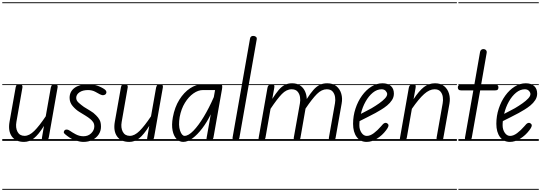

<svg xmlns="http://www.w3.org/2000/svg" viewBox="-25 -1246 4785 1698"><path d="M187.5 9Q114 9 79.5 -39.5Q45 -88 59.5 -169.5L114 -476Q115 -482 119.5 -491.2Q124 -500.5 147.5 -500.5Q166.5 -500.5 170.8 -491Q175 -481.5 173.5 -473L120 -167.5Q111 -116 130 -80.2Q149 -44.5 192.5 -44.5Q234 -44.5 278 -88Q322 -131.5 379.5 -217.5L424.5 -472Q425.5 -477.5 430.8 -489Q436 -500.5 459 -500.5Q478.5 -500.5 482.2 -491.5Q486 -482.5 484.5 -474L407 -33.5Q405 -21.5 400.2 -14Q395.5 -6.5 387 -3.2Q378.5 0 365 0Q351 0 347.2 -7Q343.5 -14 346.5 -31L364 -132.5Q315.5 -55 275 -23Q234.5 9 187.5 9ZM187.5 9Q114 9 79.5 -39.5Q45 -88 59.5 -169.5L114 -476Q115 -482 119.5 -491.2Q124 -500.5 147.5 -500.5Q166.5 -500.5 170.8 -491Q175 -481.5 173.5 -473L120 -167.5Q111 -116 130 -80.2Q149 -44.5 192.5 -44.5Q234 -44.5 278 -88Q322 -131.5 379.5 -217.5L424.5 -472Q425.5 -477.5 430.8 -489Q436 -500.5 459 -500.5Q478.5 -500.5 482.2 -491.5Q486 -482.5 484.5 -474L407 -33.5Q405 -21.5 400.2 -14Q395.5 -6.5 387 -3.2Q378.5 0 365 0Q351 0 347.2 -7Q343.5 -14 346.5 -31L364 -132.5Q315.5 -55 275 -23Q234.5 9 187.5 9ZM-5 424.5H536V432.5H-5ZM-5 -16H536V0H-5ZM-5 -501.5H536V-493.5H-5ZM-5 -1226H536V-1218H-5Z M713 9Q684 9 645.8 -3Q607.5 -15 572 -42Q553.5 -55.5 544 -65.5Q534.5 -75.5 543.5 -89.5Q549 -100 564 -100Q579 -100 594 -89Q611 -76.5 643.8 -58.8Q676.5 -41 713 -41Q755 -41 782 -67.8Q809 -94.5 809 -128Q809 -151.5 797.8 -167.2Q786.5 -183 772 -194.5Q756.5 -207.5 731 -223.2Q705.5 -239 675 -257.5Q644.5 -276.5 617.5 -308.2Q590.5 -340 590.5 -380.5Q590.5 -435.5 633.2 -468Q676 -500.5 753.5 -500.5Q782 -500.5 814.8 -493.8Q847.5 -487 886.5 -465Q906.5 -454 913 -441.8Q919.5 -429.5 912 -417Q905.5 -406.5 891 -404.5Q876.5 -402.5 858.5 -412Q846 -419 817.8 -434.2Q789.5 -449.5 753.5 -449.5Q706.5 -449.5 677.8 -429.8Q649 -410 649 -380.5Q649 -356.5 671.5 -336.8Q694 -317 717 -300.5Q747.5 -280.5 774.8 -265.2Q802 -250 825 -225.5Q844 -207.5 856 -185.2Q868 -163 868 -124.5Q868 -88 848 -57.5Q828 -27 793 -9Q758 9 713 9ZM713 9Q684 9 645.8 -3Q607.5 -15 572 -42Q553.5 -55.5 544 -65.5Q534.5 -75.5 543.5 -89.5Q549 -100 564 -100Q579 -100 594 -89Q611 -76.5 643.8 -58.8Q676.5 -41 713 -41Q755 -41 782 -67.8Q809 -94.5 809 -128Q809 -151.5 797.8 -167.2Q786.5 -183 772 -194.5Q756.5 -207.5 731 -223.2Q705.5 -239 675 -257.5Q644.5 -276.5 617.5 -308.2Q590.5 -340 590.5 -380.5Q590.5 -435.5 633.2 -468Q676 -500.5 753.5 -500.5Q782 -500.5 814.8 -493.8Q847.5 -487 886.5 -465Q906.5 -454 913 -441.8Q919.5 -429.5 912 -417Q905.5 -406.5 891 -404.5Q876.5 -402.5 858.5 -412Q846 -419 817.8 -434.2Q789.5 -449.5 753.5 -449.5Q706.5 -449.5 677.8 -429.8Q649 -410 649 -380.5Q649 -356.5 671.5 -336.8Q694 -317 717 -300.5Q747.5 -280.5 774.8 -265.2Q802 -250 825 -225.5Q844 -207.5 856 -185.2Q868 -163 868 -124.5Q868 -88 848 -57.5Q828 -27 793 -9Q758 9 713 9ZM505 424.5H952.5V432.5H505ZM505 -16H952.5V0H505ZM505 -501.5H952.5V-493.5H505ZM505 -1226H952.5V-1218H505Z M1118.5 9Q1045 9 1010.5 -39.5Q976 -88 990.5 -169.5L1045 -476Q1046 -482 1050.5 -491.2Q1055 -500.5 1078.5 -500.5Q1097.5 -500.5 1101.8 -491Q1106 -481.5 1104.5 -473L1051 -167.5Q1042 -116 1061 -80.2Q1080 -44.5 1123.5 -44.5Q1165 -44.5 1209 -88Q1253 -131.5 1310.5 -217.5L1355.5 -472Q1356.5 -477.5 1361.8 -489Q1367 -500.5 1390 -500.5Q1409.5 -500.5 1413.2 -491.5Q1417 -482.5 1415.5 -474L1338 -33.5Q1336 -21.5 1331.2 -14Q1326.5 -6.5 1318 -3.2Q1309.5 0 1296 0Q1282 0 1278.2 -7Q1274.5 -14 1277.5 -31L1295 -132.5Q1246.5 -55 1206 -23Q1165.5 9 1118.5 9ZM1118.5 9Q1045 9 1010.5 -39.5Q976 -88 990.5 -169.5L1045 -476Q1046 -482 1050.5 -491.2Q1055 -500.5 1078.5 -500.5Q1097.5 -500.5 1101.8 -491Q1106 -481.5 1104.5 -473L1051 -167.5Q1042 -116 1061 -80.2Q1080 -44.5 1123.5 -44.5Q1165 -44.5 1209 -88Q1253 -131.5 1310.5 -217.5L1355.5 -472Q1356.5 -477.5 1361.8 -489Q1367 -500.5 1390 -500.5Q1409.5 -500.5 1413.2 -491.5Q1417 -482.5 1415.5 -474L1338 -33.5Q1336 -21.5 1331.2 -14Q1326.5 -6.5 1318 -3.2Q1309.5 0 1296 0Q1282 0 1278.2 -7Q1274.5 -14 1277.5 -31L1295 -132.5Q1246.5 -55 1206 -23Q1165.5 9 1118.5 9ZM926 424.5H1467V432.5H926ZM926 -16H1467V0H926ZM926 -501.5H1467V-493.5H926ZM926 -1226H1467V-1218H926Z M1595.5 9Q1561.5 9 1536.2 -17.2Q1511 -43.5 1501.2 -92.2Q1491.5 -141 1503.5 -208Q1520 -298.5 1561 -364Q1602 -429.5 1655.8 -465Q1709.5 -500.5 1764 -500.5H1924.5Q1937 -500.5 1939.5 -489.2Q1942 -478 1938.5 -458.5L1862.5 -28Q1861.5 -23 1855.8 -11.5Q1850 0 1826 0Q1807 0 1803.8 -9Q1800.5 -18 1802 -25.5L1839 -235Q1805.5 -166 1763.5 -110.8Q1721.5 -55.5 1678 -23.2Q1634.5 9 1595.5 9ZM1607.5 -44.5Q1641.5 -44.5 1685.8 -90Q1730 -135.5 1777 -213.2Q1824 -291 1866 -387.5L1877 -449.5H1769Q1728 -449.5 1685.8 -420Q1643.5 -390.5 1610.5 -337Q1577.5 -283.5 1564 -211Q1551.5 -136.5 1567.5 -90.5Q1583.5 -44.5 1607.5 -44.5ZM1595.5 9Q1561.5 9 1536.2 -17.2Q1511 -43.5 1501.2 -92.2Q1491.5 -141 1503.5 -208Q1520 -298.5 1561 -364Q1602 -429.5 1655.8 -465Q1709.5 -500.5 1764 -500.5H1924.5Q1937 -500.5 1939.5 -489.2Q1942 -478 1938.5 -458.5L1862.5 -28Q1861.5 -23 1855.8 -11.5Q1850 0 1826 0Q1807 0 1803.8 -9Q1800.5 -18 1802 -25.5L1839 -235Q1805.5 -166 1763.5 -110.8Q1721.5 -55.5 1678 -23.2Q1634.5 9 1595.5 9ZM1607.5 -44.5Q1641.5 -44.5 1685.8 -90Q1730 -135.5 1777 -213.2Q1824 -291 1866 -387.5L1877 -449.5H1769Q1728 -449.5 1685.8 -420Q1643.5 -390.5 1610.5 -337Q1577.5 -283.5 1564 -211Q1551.5 -136.5 1567.5 -90.5Q1583.5 -44.5 1607.5 -44.5ZM1457 424.5H1990V432.5H1457ZM1457 -16H1990V0H1457ZM1457 -501.5H1990V-493.5H1457ZM1457 -1226H1990V-1218H1457Z M2060 0Q2051.5 0 2044.5 -3.2Q2037.5 -6.5 2034 -13.2Q2030.5 -20 2032 -30.5L2186 -904Q2188.5 -918 2196.2 -923.2Q2204 -928.5 2214.5 -928.5Q2228.5 -928.5 2238.2 -920.8Q2248 -913 2245.5 -898.5L2092 -26.5Q2089.5 -12 2080 -6Q2070.5 0 2060 0ZM2060 0Q2051.5 0 2044.5 -3.2Q2037.5 -6.5 2034 -13.2Q2030.5 -20 2032 -30.5L2186 -904Q2188.5 -918 2196.2 -923.2Q2204 -928.5 2214.5 -928.5Q2228.5 -928.5 2238.2 -920.8Q2248 -913 2245.5 -898.5L2092 -26.5Q2089.5 -12 2080 -6Q2070.5 0 2060 0ZM1981 424.5H2222V432.5H1981ZM1981 -16H2222V0H1981ZM1981 -501.5H2222V-493.5H1981ZM1981 -1226H2222V-1218H1981Z M2287 0Q2268 0 2264.2 -8.8Q2260.5 -17.5 2262 -24.5L2340 -467Q2342 -479 2346.5 -486.2Q2351 -493.5 2359.2 -497Q2367.5 -500.5 2380.5 -500.5Q2395 -500.5 2399.2 -493.5Q2403.5 -486.5 2400.5 -469.5L2383 -371.5Q2414.5 -420.5 2440.2 -450.8Q2466 -481 2493.8 -495.2Q2521.5 -509.5 2558.5 -509.5Q2600.5 -509.5 2629 -490.2Q2657.5 -471 2672.2 -439.2Q2687 -407.5 2688 -370.5Q2720 -420.5 2747 -451Q2774 -481.5 2802.8 -495.5Q2831.5 -509.5 2868.5 -509.5Q2919 -509.5 2950.2 -483.8Q2981.5 -458 2993.2 -417Q3005 -376 2996.5 -330.5L2942.5 -25Q2941.5 -18.5 2936.8 -9.2Q2932 0 2908.5 0Q2889.5 0 2885.8 -9.2Q2882 -18.5 2883.5 -27.5L2937.5 -333Q2942.5 -359 2938.2 -387.8Q2934 -416.5 2916.8 -436.5Q2899.5 -456.5 2864.5 -456.5Q2820 -456.5 2778 -414.8Q2736 -373 2677 -285.5L2631.5 -24.5Q2630.5 -18.5 2626 -9.2Q2621.5 0 2598 0Q2579.5 0 2575.5 -9.2Q2571.5 -18.5 2573 -27.5L2627.5 -333Q2632.5 -359 2628.2 -387.5Q2624 -416 2606.5 -436.2Q2589 -456.5 2553.5 -456.5Q2508.5 -456.5 2467.5 -414.2Q2426.5 -372 2367.5 -283.5L2322.5 -27Q2321.5 -21.5 2316 -10.8Q2310.5 0 2287 0ZM2287 0Q2268 0 2264.2 -8.8Q2260.5 -17.5 2262 -24.5L2340 -467Q2342 -479 2346.5 -486.2Q2351 -493.5 2359.2 -497Q2367.5 -500.5 2380.5 -500.5Q2395 -500.5 2399.2 -493.5Q2403.5 -486.5 2400.5 -469.5L2383 -371.5Q2414.5 -420.5 2440.2 -450.8Q2466 -481 2493.8 -495.2Q2521.5 -509.5 2558.5 -509.5Q2600.5 -509.5 2629 -490.2Q2657.5 -471 2672.2 -439.2Q2687 -407.5 2688 -370.5Q2720 -420.5 2747 -451Q2774 -481.5 2802.8 -495.5Q2831.5 -509.5 2868.5 -509.5Q2919 -509.5 2950.2 -483.8Q2981.5 -458 2993.2 -417Q3005 -376 2996.5 -330.5L2942.5 -25Q2941.5 -18.5 2936.8 -9.2Q2932 0 2908.5 0Q2889.5 0 2885.8 -9.2Q2882 -18.5 2883.5 -27.5L2937.5 -333Q2942.5 -359 2938.2 -387.8Q2934 -416.5 2916.8 -436.5Q2899.5 -456.5 2864.5 -456.5Q2820 -456.5 2778 -414.8Q2736 -373 2677 -285.5L2631.5 -24.5Q2630.5 -18.5 2626 -9.2Q2621.5 0 2598 0Q2579.5 0 2575.5 -9.2Q2571.5 -18.5 2573 -27.5L2627.5 -333Q2632.5 -359 2628.2 -387.5Q2624 -416 2606.5 -436.2Q2589 -456.5 2553.5 -456.5Q2508.5 -456.5 2467.5 -414.2Q2426.5 -372 2367.5 -283.5L2322.5 -27Q2321.5 -21.5 2316 -10.8Q2310.5 0 2287 0ZM2211 424.5H3062.5V432.5H2211ZM2211 -16H3062.5V0H2211ZM2211 -501.5H3062.5V-493.5H2211ZM2211 -1226H3062.5V-1218H2211Z M3217.5 9Q3161.5 9 3129.5 -34.5Q3097.5 -78 3097.5 -151Q3097.5 -221 3118.8 -285.5Q3140 -350 3176.5 -400.5Q3213 -451 3259.8 -480.2Q3306.5 -509.5 3358 -509.5Q3405 -509.5 3431.8 -485.5Q3458.5 -461.5 3458.5 -418.5Q3458.5 -387 3441.5 -360.8Q3424.5 -334.5 3398.5 -313.2Q3372.5 -292 3344.8 -275.5Q3317 -259 3295 -246.5Q3265.5 -230 3224.2 -209.8Q3183 -189.5 3155 -175Q3154 -166 3153.5 -156.8Q3153 -147.5 3153 -138Q3153 -100 3172 -72Q3191 -44 3219 -44Q3248.5 -44 3281.2 -68.5Q3314 -93 3344.5 -128.5Q3364 -154 3377.2 -158Q3390.5 -162 3400 -154.5Q3407 -150 3409.8 -143.2Q3412.5 -136.5 3408.2 -124.8Q3404 -113 3389 -93.5Q3355.5 -49 3309.2 -20Q3263 9 3217.5 9ZM3166.5 -239Q3188 -250.5 3213.5 -263.5Q3239 -276.5 3261.5 -289Q3297 -310 3328.5 -332.2Q3360 -354.5 3379.5 -375.5Q3399 -396.5 3399 -414Q3399 -428 3386 -442.2Q3373 -456.5 3349.5 -456.5Q3309 -456.5 3272.2 -426.5Q3235.5 -396.5 3207.8 -347Q3180 -297.5 3166.5 -239ZM3217.5 9Q3161.5 9 3129.5 -34.5Q3097.5 -78 3097.5 -151Q3097.5 -221 3118.8 -285.5Q3140 -350 3176.5 -400.5Q3213 -451 3259.8 -480.2Q3306.5 -509.5 3358 -509.5Q3405 -509.5 3431.8 -485.5Q3458.5 -461.5 3458.5 -418.5Q3458.5 -387 3441.5 -360.8Q3424.5 -334.5 3398.5 -313.2Q3372.5 -292 3344.8 -275.5Q3317 -259 3295 -246.5Q3265.5 -230 3224.2 -209.8Q3183 -189.5 3155 -175Q3154 -166 3153.5 -156.8Q3153 -147.5 3153 -138Q3153 -100 3172 -72Q3191 -44 3219 -44Q3248.5 -44 3281.2 -68.5Q3314 -93 3344.5 -128.5Q3364 -154 3377.2 -158Q3390.5 -162 3400 -154.5Q3407 -150 3409.8 -143.2Q3412.5 -136.5 3408.2 -124.8Q3404 -113 3389 -93.5Q3355.5 -49 3309.2 -20Q3263 9 3217.5 9ZM3166.5 -239Q3188 -250.5 3213.5 -263.5Q3239 -276.5 3261.5 -289Q3297 -310 3328.5 -332.2Q3360 -354.5 3379.5 -375.5Q3399 -396.5 3399 -414Q3399 -428 3386 -442.2Q3373 -456.5 3349.5 -456.5Q3309 -456.5 3272.2 -426.5Q3235.5 -396.5 3207.8 -347Q3180 -297.5 3166.5 -239ZM3052.5 424.5H3473V432.5H3052.5ZM3052.5 -16H3473V0H3052.5ZM3052.5 -501.5H3473V-493.5H3052.5ZM3052.5 -1226H3473V-1218H3052.5Z M3536.5 0Q3517.5 0 3514 -8.8Q3510.5 -17.5 3512 -24.5L3590 -467Q3592 -479 3596.5 -486.2Q3601 -493.5 3609.2 -497Q3617.5 -500.5 3630.5 -500.5Q3645 -500.5 3649.2 -493.5Q3653.5 -486.5 3650.5 -469.5L3632.5 -369Q3680.5 -442 3723.5 -475.8Q3766.5 -509.5 3822.5 -509.5Q3872.5 -509.5 3903.5 -483.8Q3934.5 -458 3946.2 -417Q3958 -376 3950 -330.5L3895.5 -24.5Q3895 -18.5 3890.5 -9.2Q3886 0 3862.5 0Q3844 0 3839.2 -9.2Q3834.5 -18.5 3836 -27.5L3890 -333Q3895 -359 3891.2 -387.5Q3887.5 -416 3870.5 -436.2Q3853.5 -456.5 3818 -456.5Q3773.5 -456.5 3726 -414.2Q3678.5 -372 3617.5 -283.5L3572.5 -27.5Q3571.5 -21.5 3565.8 -10.8Q3560 0 3536.5 0ZM3536.5 0Q3517.5 0 3514 -8.8Q3510.5 -17.5 3512 -24.5L3590 -467Q3592 -479 3596.5 -486.2Q3601 -493.5 3609.2 -497Q3617.5 -500.5 3630.5 -500.5Q3645 -500.5 3649.2 -493.5Q3653.5 -486.5 3650.5 -469.5L3632.5 -369Q3680.5 -442 3723.5 -475.8Q3766.5 -509.5 3822.5 -509.5Q3872.5 -509.5 3903.5 -483.8Q3934.5 -458 3946.2 -417Q3958 -376 3950 -330.5L3895.5 -24.5Q3895 -18.5 3890.5 -9.2Q3886 0 3862.5 0Q3844 0 3839.2 -9.2Q3834.5 -18.5 3836 -27.5L3890 -333Q3895 -359 3891.2 -387.5Q3887.5 -416 3870.5 -436.2Q3853.5 -456.5 3818 -456.5Q3773.5 -456.5 3726 -414.2Q3678.5 -372 3617.5 -283.5L3572.5 -27.5Q3571.5 -21.5 3565.8 -10.8Q3560 0 3536.5 0ZM3461 424.5H4015.5V432.5H3461ZM3461 -16H4015.5V0H3461ZM3461 -501.5H4015.5V-493.5H3461ZM3461 -1226H4015.5V-1218H3461Z M4112.5 0Q4099.5 0 4092 -6.5Q4084.5 -13 4087 -27L4161 -446.5H4055.5Q4037.5 -446.5 4030.8 -453.5Q4024 -460.5 4024 -472.5Q4024 -484 4030.2 -490.8Q4036.5 -497.5 4055 -497.5H4170L4220.5 -786.5Q4223 -799.5 4231.2 -805.8Q4239.5 -812 4249.5 -812Q4259 -812 4266.2 -808Q4273.5 -804 4277.2 -796.5Q4281 -789 4279 -778.5L4230 -497.5H4352Q4370.5 -497.5 4376.8 -490.8Q4383 -484 4383 -472.5Q4383 -460.5 4376.8 -453.5Q4370.5 -446.5 4352 -446.5H4221.5L4147 -27Q4144.5 -12.5 4135 -6.2Q4125.5 0 4112.5 0ZM4112.5 0Q4099.5 0 4092 -6.5Q4084.5 -13 4087 -27L4161 -446.5H4055.5Q4037.5 -446.5 4030.8 -453.5Q4024 -460.5 4024 -472.5Q4024 -484 4030.2 -490.8Q4036.5 -497.5 4055 -497.5H4170L4220.5 -786.5Q4223 -799.5 4231.2 -805.8Q4239.5 -812 4249.5 -812Q4259 -812 4266.2 -808Q4273.5 -804 4277.2 -796.5Q4281 -789 4279 -778.5L4230 -497.5H4352Q4370.5 -497.5 4376.8 -490.8Q4383 -484 4383 -472.5Q4383 -460.5 4376.8 -453.5Q4370.5 -446.5 4352 -446.5H4221.5L4147 -27Q4144.5 -12.5 4135 -6.2Q4125.5 0 4112.5 0ZM4029 424.5H4328V432.5H4029ZM4029 -16H4328V0H4029ZM4029 -501.5H4328V-493.5H4029ZM4029 -1226H4328V-1218H4029Z M4484.5 9Q4428.5 9 4396.5 -34.5Q4364.5 -78 4364.5 -151Q4364.5 -221 4385.8 -285.5Q4407 -350 4443.5 -400.5Q4480 -451 4526.8 -480.2Q4573.5 -509.5 4625 -509.5Q4672 -509.5 4698.8 -485.5Q4725.5 -461.5 4725.5 -418.5Q4725.5 -387 4708.5 -360.8Q4691.5 -334.5 4665.5 -313.2Q4639.5 -292 4611.8 -275.5Q4584 -259 4562 -246.5Q4532.5 -230 4491.2 -209.8Q4450 -189.5 4422 -175Q4421 -166 4420.5 -156.8Q4420 -147.5 4420 -138Q4420 -100 4439 -72Q4458 -44 4486 -44Q4515.5 -44 4548.2 -68.5Q4581 -93 4611.5 -128.5Q4631 -154 4644.2 -158Q4657.5 -162 4667 -154.5Q4674 -150 4676.8 -143.2Q4679.5 -136.5 4675.2 -124.8Q4671 -113 4656 -93.5Q4622.5 -49 4576.2 -20Q4530 9 4484.5 9ZM4433.5 -239Q4455 -250.5 4480.5 -263.5Q4506 -276.5 4528.5 -289Q4564 -310 4595.5 -332.2Q4627 -354.5 4646.5 -375.5Q4666 -396.5 4666 -414Q4666 -428 4653 -442.2Q4640 -456.5 4616.5 -456.5Q4576 -456.5 4539.2 -426.5Q4502.5 -396.5 4474.8 -347Q4447 -297.5 4433.5 -239ZM4484.5 9Q4428.5 9 4396.5 -34.5Q4364.5 -78 4364.5 -151Q4364.5 -221 4385.8 -285.5Q4407 -350 4443.5 -400.5Q4480 -451 4526.8 -480.2Q4573.5 -509.5 4625 -509.5Q4672 -509.5 4698.8 -485.5Q4725.5 -461.5 4725.5 -418.5Q4725.5 -387 4708.5 -360.8Q4691.5 -334.5 4665.5 -313.2Q4639.5 -292 4611.8 -275.5Q4584 -259 4562 -246.5Q4532.5 -230 4491.2 -209.8Q4450 -189.5 4422 -175Q4421 -166 4420.5 -156.8Q4420 -147.5 4420 -138Q4420 -100 4439 -72Q4458 -44 4486 -44Q4515.5 -44 4548.2 -68.5Q4581 -93 4611.5 -128.5Q4631 -154 4644.2 -158Q4657.5 -162 4667 -154.5Q4674 -150 4676.8 -143.2Q4679.5 -136.5 4675.2 -124.8Q4671 -113 4656 -93.5Q4622.5 -49 4576.2 -20Q4530 9 4484.5 9ZM4433.5 -239Q4455 -250.5 4480.5 -263.5Q4506 -276.5 4528.5 -289Q4564 -310 4595.5 -332.2Q4627 -354.5 4646.5 -375.5Q4666 -396.5 4666 -414Q4666 -428 4653 -442.2Q4640 -456.5 4616.5 -456.5Q4576 -456.5 4539.2 -426.5Q4502.5 -396.5 4474.8 -347Q4447 -297.5 4433.5 -239ZM4319.5 424.5H4740V432.5H4319.5ZM4319.5 -16H4740V0H4319.5ZM4319.5 -501.5H4740V-493.5H4319.5ZM4319.5 -1226H4740V-1218H4319.5Z"/></svg>

Font: Edu AU VIC WA NT Guides
Style: Regular
Weight: 400
Designer: Tina and Corey Anderson, Eben Sorkin, Mirko Velimirovic
Foundry: Google for Education
Version: Version 1.001